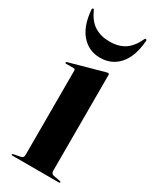

<svg xmlns="http://www.w3.org/2000/svg" viewBox="-168 -675 579 720"><g transform="rotate(30 121.0 -314.5)"><path d="M183.5 -442V-27.5Q183.5 -14 195.5 -12L223 -7Q228 -6.5 228 -3Q228 0 224 0H22.5Q18.5 0 18.5 -3Q18.5 -5.5 23.5 -6.5L52 -12Q64 -14 64 -27V-392.5Q64 -399 57.5 -399H25Q20.5 -399 20.5 -402.5Q20.5 -404.5 24.5 -406L168 -446Q175 -448 178 -448Q183.5 -448 183.5 -442ZM123 -552.5Q163.5 -552.5 189.5 -570.2Q215.5 -588 232 -624.5Q234 -629 237 -629Q242 -629 241.5 -622Q236 -553.5 204.5 -517.8Q173 -482 123 -482Q74.5 -482 42.8 -517.8Q11 -553.5 5.5 -622Q5 -629 9.5 -629Q13 -629 14.5 -624.5Q32 -585.5 59.2 -569Q86.5 -552.5 123 -552.5Z"/></g></svg>

Font: Fraunces 144pt S000 SemiBold
Style: Regular
Weight: 600
Version: Version 1.000; ttfautohint (v1.8.3)